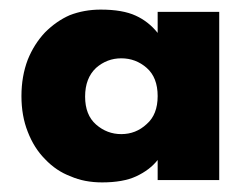

<svg xmlns="http://www.w3.org/2000/svg" viewBox="-20 -731 509 402"><path d="M193.8 -349.1Q156.7 -349.1 127.9 -361.8Q97.7 -373 74.2 -397.9Q51.3 -420.9 38.1 -455.1Q24.9 -488.3 24.9 -529.8Q24.9 -571.3 38.1 -606Q51.3 -638.7 74.2 -663.1Q98.1 -687 126 -699.2Q156.2 -710.9 190.9 -710.9Q236.8 -710.9 264.2 -698.2Q291 -686 310.1 -662.1V-706.1H439V-354H310.1V-396Q293.5 -375 265.1 -361.8Q237.8 -349.1 193.8 -349.1ZM233.9 -450.2Q264.6 -450.2 287.1 -471.2Q310.1 -491.2 310.1 -529.8Q310.1 -568.8 287.1 -588.9Q264.2 -608.9 233.9 -608.9Q204.1 -608.9 181.2 -588.9Q158.2 -567.4 158.2 -528.8Q158.2 -490.2 181.2 -470.2Q204.1 -450.2 233.9 -450.2Z"/></svg>

Font: PoppinsZ
Style: Bold
Weight: 700
Designer: Ninad Kale (Devanagari), Jonny Pinhorn (Latin)
Foundry: Indian Type Foundry
Version: Version 3.002;FEAKit 1.0